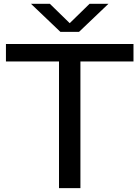

<svg xmlns="http://www.w3.org/2000/svg" viewBox="-20 -966 716 986"><path d="M283 0V-650.5H10.5V-740H665.5V-650.5H393V0ZM290 -802.5 139 -946.5H236L338 -847L440 -946.5H537L386 -802.5Z"/></svg>

Font: Encode Sans Expanded Medium
Style: Regular
Weight: 500
Width: 7
Designer: Multiple Designers
Foundry: Impallari Type
Version: Version 3.000; ttfautohint (v1.8.3) -l 8 -r 50 -G 200 -x 14 